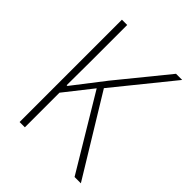

<svg xmlns="http://www.w3.org/2000/svg" viewBox="-197 -812 926 926"><g transform="rotate(45 265.5 -349.0)"><path d="M242 -378 130 -236V0H94V-698H130V-444L129 -286H134L257 -445L463 -698H505L266 -403L512 0H469Z"/></g></svg>

Font: IBM Plex Sans Condensed ExtraLight
Style: Regular
Weight: 200
Width: 3
Designer: Mike Abbink, Paul van der Laan, Pieter van Rosmalen
Foundry: Bold Monday
Version: Version 1.3